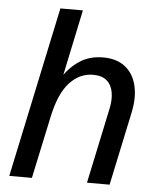

<svg xmlns="http://www.w3.org/2000/svg" viewBox="-53 -776 657 821"><g transform="rotate(5 276.0 -366.0)"><path d="M17.6 0 172.9 -732.4H269.5L201.2 -407.7L196.3 -429.2Q226.1 -479.5 270 -509.5Q314 -539.6 373.5 -539.6Q433.1 -539.6 469.2 -510.3Q505.4 -481 517.1 -430.4Q528.8 -379.9 515.1 -315.4L448.2 0H351.1L419.4 -322.3Q428.2 -362.3 422.6 -394Q417 -425.8 396.2 -443.8Q375.5 -461.9 336.9 -461.9Q279.8 -461.9 236.3 -415Q192.9 -368.2 171.4 -265.6L114.7 0Z"/></g></svg>

Font: Schibsted Grotesk Medium
Style: Italic
Weight: 500
Italic angle: -12°
Designer: Bakken & Baeck AS, Henrik Kongsvoll
Foundry: Schibsted ASA
Version: Version 1.100;gftools[0.9.25]